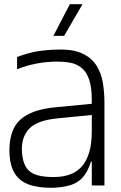

<svg xmlns="http://www.w3.org/2000/svg" viewBox="-20 -879 573 910"><path d="M415 0V-307Q415 -313 415 -328Q415 -343 415 -360Q415 -377 415 -390.5Q415 -404 415 -405Q415 -466 402 -503Q389 -540 366 -558Q343 -576 314 -581.5Q285 -587 253 -587Q202 -587 154.5 -578Q107 -569 61 -551V-609Q112 -628 156 -635.5Q200 -643 255 -644Q327 -646 371 -625Q415 -604 437.5 -568Q460 -532 467.5 -486.5Q475 -441 475 -394V0ZM231 11Q161 12 116.5 -4.5Q72 -21 50 -57Q28 -93 25 -146Q22 -214 41 -261Q60 -308 110 -335.5Q160 -363 247 -371L435 -389V-336L253 -318Q156 -309 118 -268.5Q80 -228 84 -159Q87 -111 105 -84.5Q123 -58 157.5 -48.5Q192 -39 242 -40Q281 -41 312.5 -52.5Q344 -64 366.5 -88.5Q389 -113 402 -154.5Q415 -196 415 -257L433 -113H411Q396 -64 371.5 -37.5Q347 -11 312 -1Q277 9 231 11ZM233 -709 311 -859H371L284 -709Z"/></svg>

Font: Matangi Light
Style: Regular
Weight: 400
Version: Version 3.002